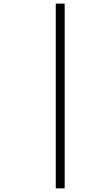

<svg xmlns="http://www.w3.org/2000/svg" viewBox="-20 -782 591 1051"><path d="M285.2 -762.2H334V249H285.2Z"/></svg>

Font: TypoPRO Open Sans
Style: Italic
Weight: 300
Italic angle: -12°
Foundry: Ascender Corporation
Version: Version 1.10